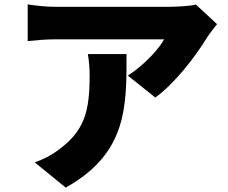

<svg xmlns="http://www.w3.org/2000/svg" viewBox="-20 -787 1040 874"><path d="M380 -541C386 -505 388 -476 388 -441C388 -278 363 -193 252 -109C210 -77 173 -60 138 -48L279 67C561 -90 556 -306 556 -541ZM872 -766C851 -760 785 -756 752 -756H233C189 -756 147 -761 106 -767V-600C158 -605 189 -608 233 -608H727C705 -566 636 -490 562 -443L687 -343C777 -408 872 -533 923 -617C933 -633 956 -662 968 -677Z"/></svg>

Font: Noto Sans T Chinese Black
Style: Bold
Weight: 900
Designer: Ryoko NISHIZUKA (kana & ideographs); Paul D. Hunt (Latin, Greek & Cyrillic); Wenlong ZHANG (bopomofo); Sandoll Communica
Foundry: Adobe Systems Incorporated
Version: Version 1.000;PS 1;hotconv 1.0.78;makeotf.lib2.5.61930